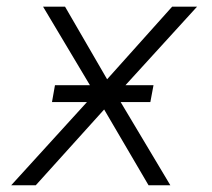

<svg xmlns="http://www.w3.org/2000/svg" viewBox="-20 -548 627 568"><path d="M424.8 -246.1H336.9L483.9 0H419.4L288.1 -224.1L85.9 0H13.2L237.3 -246.1H133.8L142.6 -295.9H246.1L107.4 -528.3H172.4L296.9 -313.5L489.3 -528.3H563L351.1 -295.9H434.1Z"/></svg>

Font: Roboto Mono Light
Style: Italic
Weight: 300
Designer: Google
Version: Version 2.000985; 2015; ttfautohint (v1.3)